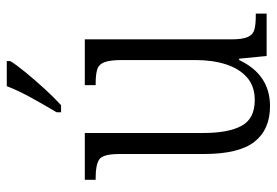

<svg xmlns="http://www.w3.org/2000/svg" viewBox="-145 -661 816 566"><g transform="rotate(-90 263.0 -378.0)"><path d="M233 10Q164 10 128 -36Q92 -82 92 -185V-434Q92 -482 76.5 -493Q61 -504 23 -504H16V-536H154V-186Q154 -113 175 -74Q196 -35 251 -35Q292 -35 318 -58Q344 -81 356.5 -120.5Q369 -160 369 -210V-426Q369 -462 362.5 -478.5Q356 -495 341 -499.5Q326 -504 300 -504H295V-536H430V-104Q430 -71 437 -55.5Q444 -40 459 -36Q474 -32 499 -32H506V0H381L373 -81H369Q326 10 233 10ZM215 -619Q237 -656 258 -694Q279 -732 292 -766H366V-756Q356 -739 333.5 -711.5Q311 -684 285 -655.5Q259 -627 236 -606H215Z"/></g></svg>

Font: Noto Serif Condensed Light
Style: Regular
Weight: 300
Width: 3
Designer: Monotype Design Team
Foundry: Monotype Imaging Inc.
Version: Version 2.013